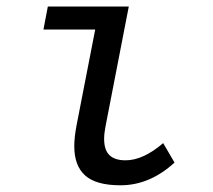

<svg xmlns="http://www.w3.org/2000/svg" viewBox="-20 -548 640 578"><path d="M293.5 -129.9Q293.5 -96.2 309.6 -80.8Q325.7 -65.4 357.9 -65.4Q411.1 -65.4 471.2 -117.2L505.4 -58.6Q430.7 9.8 342.8 9.8Q269.5 9.8 236.6 -19.5Q203.6 -48.8 203.6 -107.9Q203.6 -134.8 210.4 -170.4L266.6 -459H110.8L124 -528.3H367.7L297.9 -168.9Q293.5 -147 293.5 -129.9Z"/></svg>

Font: Liberation Mono
Style: Italic
Weight: 400
Italic angle: -12°
Monospace: yes
Designer: Steve Matteson
Foundry: Ascender Corporation
Version: Version 2.1.5